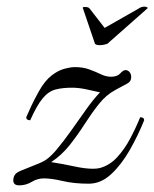

<svg xmlns="http://www.w3.org/2000/svg" viewBox="-20 -546 464 578"><path d="M59 -193Q66 -209 74 -226.5Q82 -244 97 -271Q115 -303 135 -318.5Q155 -334 174 -339Q193 -344 205 -344Q230 -344 249 -337Q268 -330 283.5 -322.5Q299 -315 314 -315Q333 -315 342 -325Q351 -335 358 -335Q365 -335 370 -329Q375 -323 375 -314Q375 -301 364 -295Q353 -289 327 -275Q299 -260 277 -232Q255 -204 234.5 -172Q214 -140 190 -109.5Q166 -79 134 -58Q172 -52 204 -45Q236 -38 260 -38Q266 -38 270.5 -38.5Q275 -39 280 -40Q310 -48 332.5 -72.5Q355 -97 372 -129Q389 -161 402 -193Q414 -193 414 -184Q396 -139 371 -95Q346 -51 315 -22Q284 7 247 7Q203 7 169 -1Q135 -9 112 -9Q93 -9 75.5 1.5Q58 12 38 12Q20 12 20 -3Q20 -13 25 -20Q28 -26 46 -33.5Q64 -41 83.5 -48.5Q103 -56 110 -60Q128 -69 149.5 -94.5Q171 -120 194 -152.5Q217 -185 239 -216Q261 -247 281 -268Q263 -272 240 -277Q217 -282 197 -282Q168 -282 147 -276.5Q126 -271 108.5 -250Q91 -229 71 -184Q59 -184 59 -193ZM280 -410Q270 -410 266 -414L230 -520Q230 -521 229.5 -521.5Q229 -522 229 -522Q229 -525 235 -525Q247 -525 250 -520L295 -462L397 -520Q405 -526 415 -526Q420 -526 423 -524Q426 -522 423 -520L303 -414Q299 -413 293.5 -411.5Q288 -410 280 -410Z"/></svg>

Font: Great Vibes
Style: Regular
Weight: 400
Designer: Robert E. Leuschke, Viktoriya Grabowska, Viviana Monsalve, Eben Sorkin
Foundry: Robert E. Leuschke
Version: Version 1.103; ttfautohint (v1.8.4.7-5d5b)